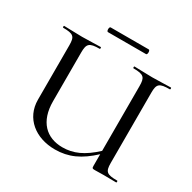

<svg xmlns="http://www.w3.org/2000/svg" viewBox="-167 -917 1095 1095"><g transform="rotate(30 380.5 -369.0)"><path d="M257 -719H508C518 -719 518 -750 508 -750H257C247 -750 247 -719 257 -719ZM726 -12C657 -12 644 -23 644 -81V-544C644 -601 657 -613 726 -613C730 -613 730 -625 726 -625C693 -625 651 -622 605 -622C560 -622 519 -625 486 -625C483 -625 483 -613 486 -613C556 -613 567 -599 567 -542V-116C493 -47 431 -20 360 -20C254 -20 183 -88 183 -221V-542C183 -599 195 -613 264 -613C268 -613 268 -625 264 -625C232 -625 191 -622 143 -622C98 -622 56 -625 23 -625C20 -625 20 -613 23 -613C92 -613 104 -601 104 -544V-186C104 -64 201 12 329 12C418 12 489 -21 567 -94V-19C567 -2 569 0 586 0C607 0 620 -1 644 -1C674 -1 699 0 726 0C730 0 730 -12 726 -12Z"/></g></svg>

Font: Cormorant Infant Book
Style: Regular
Weight: 500
Designer: Christian Thalmann (Catharsis Fonts)
Version: Version 1.000;PS 002.000;hotconv 1.0.88;makeotf.lib2.5.64775